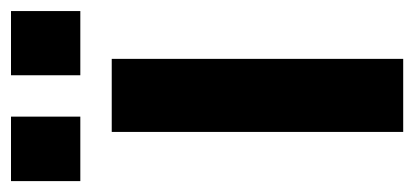

<svg xmlns="http://www.w3.org/2000/svg" viewBox="-257 -526 753 349"><g transform="rotate(-90 119.5 -351.5)"><path d="M82 -708V-582H-35.2V-708ZM273.9 -708V-582H157.2V-708ZM187 -524.9V4.9H54.2V-524.9Z"/></g></svg>

Font: D-DIN-PRO ExtraBold
Style: Bold
Weight: 800
Designer: Charles Nix
Foundry: CyberFei
Version: Version 1.000;hotconv 1.0.109;makeotfexe 2.5.65596